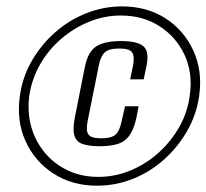

<svg xmlns="http://www.w3.org/2000/svg" viewBox="-20 -611 645 600"><path d="M283.4 -30.7Q205.4 -30.7 146.9 -68.7Q88.4 -106.7 59.7 -170.2Q31.1 -233.7 42.1 -311.7Q50.1 -369.8 79.1 -420.3Q108.2 -470.9 151.7 -509.4Q195.3 -548 249.3 -569.5Q303.4 -591 361.4 -591Q439.4 -591 497.4 -553.5Q555.4 -516 584.4 -452.4Q613.4 -388.9 602.4 -311.8Q594.4 -253.8 565.4 -202.8Q536.4 -151.7 492.9 -112.7Q449.4 -73.7 395.4 -52.2Q341.4 -30.7 283.4 -30.7ZM286.8 -58.2Q339.3 -58.2 387.6 -78.2Q435.9 -98.2 475.2 -133.5Q514.5 -168.8 540.3 -214.3Q566.1 -259.9 572.8 -311.7Q583.3 -380.8 557.5 -437.7Q531.6 -494.6 479.5 -528.5Q427.4 -562.5 357.6 -562.5Q306 -562.5 258 -542.8Q210 -523.2 170.3 -488.8Q130.6 -454.3 104.8 -408.9Q79 -363.4 71.5 -311.7Q64.9 -260 77.8 -214.4Q90.7 -168.8 120.3 -133.5Q149.9 -98.2 192.5 -78.2Q235.1 -58.2 286.8 -58.2ZM291.8 -154Q257.9 -154 237.8 -161.1Q217.7 -168.3 212.2 -188.6Q206.6 -208.9 214.5 -246.9L245.6 -404Q255.3 -449.7 281 -466.2Q306.7 -482.7 358.4 -482.7Q409.4 -482.7 428.4 -466.2Q447.3 -449.7 437.6 -404L429 -363.1H386.7L396.1 -408Q400.8 -435.4 392.7 -447.4Q384.5 -459.4 352.5 -459.4Q320.6 -459.4 307.6 -447.4Q294.5 -435.4 289.1 -408L253.8 -232.2Q247.9 -202.7 256.3 -190.8Q264.7 -178.8 296.8 -178.8Q328.8 -178.8 341.5 -190.8Q354.2 -202.7 360.1 -232.2L370.7 -278.9H413L407.2 -247.2Q399.3 -208.9 385.2 -188.7Q371.2 -168.5 348.4 -161.3Q325.6 -154 291.8 -154Z"/></svg>

Font: Alumni Sans Thin
Style: Italic
Weight: 100
Italic angle: -8°
Designer: Robert E. Leuschke
Foundry: Robert E. Leuschke
Version: Version 1.016